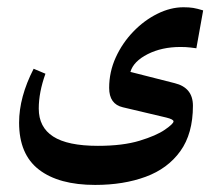

<svg xmlns="http://www.w3.org/2000/svg" viewBox="-20 -303 609 537"><path d="M246.1 214.2Q325.6 214.2 387.4 191.4Q449.2 168.7 484.4 119.7Q519.6 70.8 519.6 -7.3Q519.6 -57.9 468.6 -70.4L344.7 -101.9Q353.5 -131.6 393.1 -151.6Q432.7 -171.6 484.4 -171.6Q492.5 -171.6 498.7 -171.3Q505 -170.9 511.9 -170.2L529.2 -168L548.2 -273.9Q531.4 -279.1 520.2 -280.9Q509 -282.7 493.2 -282.7Q456.9 -282.7 420.1 -264.4Q383.2 -246.1 352.8 -214.5Q322.3 -183 303.8 -142.5Q285.3 -101.9 285.3 -57.2Q285.3 -11.7 323.8 -2.9L444.8 25.7Q465.7 30.8 465.3 36.7Q465 43.3 441.1 59.8Q417.3 76.3 370.4 90.6Q323.4 104.9 253.8 104.9Q169.1 104.9 128.7 78.8Q88.4 52.8 88.4 0.7Q88.4 -44.7 107.1 -96.8L74.1 -110.7Q33.4 -31.5 33.4 40Q33.4 128.7 88.9 171.4Q144.5 214.2 246.1 214.2Z"/></svg>

Font: Parastoo
Style: Regular
Weight: 400
Foundry: Saber Rastikerdar (saber.rastikerdar@gmail.com)
Version: Version 3.000